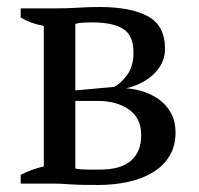

<svg xmlns="http://www.w3.org/2000/svg" viewBox="-20 -524 568 548"><path d="M481 -146Q481 -106 463 -77.5Q445 -49 414.5 -31Q384 -13 344 -4.5Q304 4 260 4Q228 4 209 3.5Q190 3 177 2Q164 1 155 0.5Q146 0 135 0H39V-25Q70 -41 105 -49V-450Q67 -457 39 -474V-500H129Q153 -500 170 -500.5Q187 -501 202 -502Q217 -503 232 -503.5Q247 -504 265 -504Q353 -504 402 -477.5Q451 -451 451 -385Q451 -361 441 -342Q431 -323 415 -309Q399 -295 379 -285.5Q359 -276 340 -272Q368 -270 393.5 -261Q419 -252 438.5 -236.5Q458 -221 469.5 -198.5Q481 -176 481 -146ZM195 -43Q209 -40 230.5 -40Q252 -40 266 -40Q325 -40 354 -65.5Q383 -91 383 -138Q383 -187 348 -211.5Q313 -236 258 -236H195ZM195 -266 306 -276Q324 -285 342.5 -309.5Q361 -334 361 -374Q361 -423 331.5 -441.5Q302 -460 245 -460Q234 -460 220 -459.5Q206 -459 195 -456Z"/></svg>

Font: PT Serif
Style: Regular
Weight: 400
Designer: A.Korolkova, O.Umpeleva, V.Yefimov
Foundry: ParaType Ltd
Version: Version 1.000W OFL; ttfautohint (v1.6)